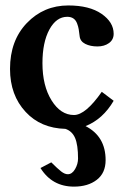

<svg xmlns="http://www.w3.org/2000/svg" viewBox="-20 -465 448 711"><path d="M129.9 157.2 169.9 136.2Q193.4 159.7 206.5 169.9Q219.7 180.2 231 180.2Q247.1 180.2 258.1 161.1Q269 142.1 269 122.1Q269 71.8 258.1 46.1Q247.1 20.5 222.2 12.2Q130.9 9.8 75.2 -50.3Q17.1 -112.3 17.1 -210Q17.1 -314.9 79.6 -379.9Q142.1 -444.8 232.9 -444.8Q311 -444.8 356 -413.8Q400.9 -382.8 400.9 -339.8Q400.9 -317.9 383.5 -305.4Q366.2 -293 340.8 -293Q314.5 -293 295.7 -302.5Q276.9 -312 274.9 -331.1Q272.9 -348.6 271.5 -356.4Q270 -366.2 265.4 -378.4Q260.7 -390.6 251.7 -396.7Q242.7 -402.8 229 -402.8Q188.5 -402.8 162.8 -355.5Q137.2 -308.1 137.2 -231Q137.2 -147.5 170.9 -93.3Q204.6 -39.1 253.9 -39.1Q296.9 -39.1 356.9 -125L400.9 -91.8Q361.3 -23.9 296.9 2Q371.1 40 371.1 127.9Q371.1 175.8 338.4 200.9Q305.7 226.1 253.9 226.1Q172.9 226.1 129.9 157.2Z"/></svg>

Font: Linux Libertine G
Style: Semibold
Weight: 600
Designer: Philipp H. Poll
Foundry: Philipp H. Poll
Version: Version 5.1.1